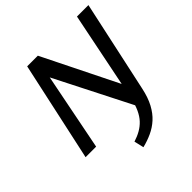

<svg xmlns="http://www.w3.org/2000/svg" viewBox="-227 -822 1197 1197"><g transform="rotate(-45 372.0 -223.5)"><path d="M509 1 215 -578 233 -658H293L572 -95ZM56 0 199 -658H279L149 0ZM355 211 340 147Q375 136 403 120Q431 104 452.5 81Q474 58 490 23.5Q506 -11 517 -60L638 -658H739L608 -53Q594 13 569.5 58.5Q545 104 512.5 133.5Q480 163 440 181.5Q400 200 355 211Z"/></g></svg>

Font: Ysabeau Office SemiBold
Style: Italic
Weight: 600
Italic angle: -12°
Designer: Christian Thalmann (Catharsis Fonts)
Version: Version 2.001;gftools[0.9.30]; featfreeze: tnum,lnum,ss02